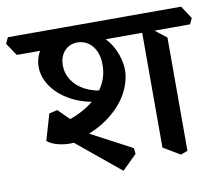

<svg xmlns="http://www.w3.org/2000/svg" viewBox="-115 -716 1002 870"><g transform="rotate(-10 385.5 -280.5)"><path d="M201 -104Q180 -99 152.5 -101Q125 -103 101 -111Q77 -119 64 -131L99 -251L137 -260L225 -173L146 -197Q211 -213 263 -245Q315 -277 345 -323.5Q375 -370 375 -427Q375 -464 362.5 -490.5Q350 -517 328.5 -531.5Q307 -546 280 -546Q243 -546 220 -520.5Q197 -495 197 -455Q197 -417 218 -385.5Q239 -354 277 -334.5Q315 -315 364 -311L330 -265Q258 -273 203.5 -302.5Q149 -332 118.5 -375.5Q88 -419 88 -467Q88 -510 111.5 -544Q135 -578 176 -595L331 -584Q382 -569 412.5 -534.5Q443 -500 457 -459.5Q471 -419 471 -386Q471 -338 444.5 -285.5Q418 -233 361.5 -187.5Q305 -142 217 -114ZM385 63 149 -131 217 -153 449 -30 452 -3ZM654 36 577 -10V-571L612 -555L686 -497V24ZM0 -538 -39 -596 -26 -624H771L810 -565L797 -538H349L280 -563L188 -538Z"/></g></svg>

Font: Eczar Medium
Style: Regular
Weight: 500
Designer: Vaibhav Singh
Foundry: Rosetta Type Foundry
Version: Version 2.000